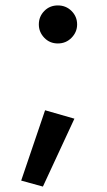

<svg xmlns="http://www.w3.org/2000/svg" viewBox="-20 -516 395 707"><path d="M123 -426Q123 -455 143 -475.5Q163 -496 193 -496Q223 -496 243.5 -475.5Q264 -455 264 -426Q264 -398 243.5 -377Q223 -356 193 -356Q163 -356 143 -377Q123 -398 123 -426ZM146 -110 254 -79 138 171 58 149Z"/></svg>

Font: Jost* Medium
Style: Regular
Weight: 500
Version: Version 3.7